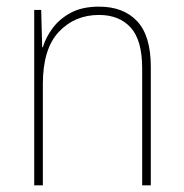

<svg xmlns="http://www.w3.org/2000/svg" viewBox="-20 -558 553 578"><path d="M278 -538Q352 -538 393 -494Q434 -450 434 -357V0H408V-352Q408 -437 373.5 -475Q339 -513 278 -513Q205 -513 157 -462Q109 -411 109 -305V0H83V-528H104L107 -416H109Q118 -446 139 -474Q160 -502 194 -520Q228 -538 278 -538Z"/></svg>

Font: Noto Sans Kannada SemiCondensed Thin
Style: Regular
Weight: 100
Width: 4
Designer: Jelle Bosma - Monotype Design Team
Foundry: Monotype Imaging Inc.
Version: Version 2.005; ttfautohint (v1.8.4.7-5d5b)